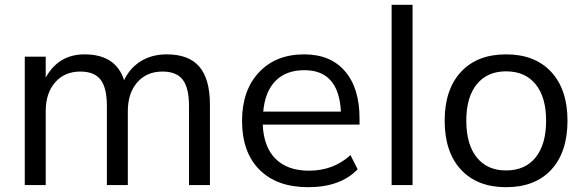

<svg xmlns="http://www.w3.org/2000/svg" viewBox="-20 -777 2453 806"><path d="M84 0V-539.1H171.9V-451.2Q225.6 -548.8 335 -548.8Q465.8 -548.8 501 -440.4Q525.4 -492.2 571.8 -520.5Q618.2 -548.8 679.7 -548.8Q772.5 -548.8 816.9 -497.1Q861.3 -445.3 861.3 -336.9V0H773.4V-332Q773.4 -408.2 747.1 -442.4Q720.7 -476.6 662.1 -476.6Q595.7 -476.6 556.2 -431.2Q516.6 -385.7 516.6 -310.5V0H428.7V-332Q428.7 -408.2 402.3 -442.4Q376 -476.6 317.4 -476.6Q251 -476.6 211.4 -431.2Q171.9 -385.7 171.9 -310.5V0Z M1273.4 8.8Q1142.6 8.8 1069.3 -64.5Q996.1 -137.7 996.1 -269.5Q996.1 -397.5 1066.9 -473.1Q1137.7 -548.8 1256.8 -548.8Q1367.2 -548.8 1428.2 -478Q1489.3 -407.2 1489.3 -279.3V-253.9H1083Q1086.9 -160.2 1136.7 -110.4Q1186.5 -60.5 1277.3 -60.5Q1379.9 -60.5 1451.2 -126L1481.4 -66.4Q1409.2 8.8 1273.4 8.8ZM1085 -308.6H1411.1Q1402.3 -482.4 1257.8 -482.4Q1181.6 -482.4 1137.2 -438Q1092.8 -393.6 1085 -308.6Z M1624 0V-756.8H1711.9V0Z M2104.5 8.8Q1983.4 8.8 1915 -64.9Q1846.7 -138.7 1846.7 -270.5Q1846.7 -401.4 1915 -475.1Q1983.4 -548.8 2104.5 -548.8Q2225.6 -548.8 2293.9 -475.1Q2362.3 -401.4 2362.3 -270.5Q2362.3 -138.7 2294.4 -64.9Q2226.6 8.8 2104.5 8.8ZM1937.5 -270.5Q1937.5 -170.9 1981.4 -116.2Q2025.4 -61.5 2104.5 -61.5Q2184.6 -61.5 2228.5 -116.2Q2272.5 -170.9 2272.5 -270.5Q2272.5 -369.1 2228.5 -423.3Q2184.6 -477.5 2104.5 -477.5Q2025.4 -477.5 1981.4 -423.3Q1937.5 -369.1 1937.5 -270.5Z"/></svg>

Font: Min Sans
Style: Regular
Weight: 400
Designer: Jinseong-Kim, NotoSansCJK, Nunito
Foundry: Jinseong-Kim
Version: Version 1.400;Glyphs 3.1.2 (3151)